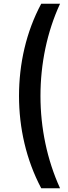

<svg xmlns="http://www.w3.org/2000/svg" viewBox="-20 -800 363 1020"><path d="M199 -780C119 -631 81 -461 81 -290C81 -121 119 49 199 200H299C230 49 195 -121 195 -290C195 -461 230 -631 299 -780Z"/></svg>

Font: Jost Medium
Style: Regular
Weight: 500
Version: Version 3.710